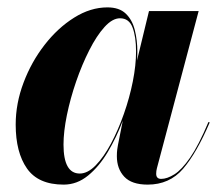

<svg xmlns="http://www.w3.org/2000/svg" viewBox="-20 -490 598 520"><path d="M352 -349.5Q352 -339 351 -326L383.5 -460H518L405 -34.5Q403 -27 403 -19.5Q403 -5.5 416.5 -5.5Q432.5 -5.5 452.2 -17.8Q472 -30 495 -63.2Q518 -96.5 544.5 -159.5L548 -158.5Q512.5 -75.5 475.8 -32.8Q439 10 380 10Q336.5 10 316.5 -11.5Q296.5 -33 296.5 -67Q296.5 -77.5 297.5 -85Q298.5 -92.5 299.5 -97.5L312.5 -163Q295.5 -118 272 -78.5Q248.5 -39 218.5 -14.5Q188.5 10 152.5 10Q83.5 10 53 -33.8Q22.5 -77.5 22.5 -152.5Q22.5 -210 43.8 -266.2Q65 -322.5 100.8 -368.5Q136.5 -414.5 180.8 -442.2Q225 -470 271 -470Q303 -470 320.5 -453.2Q338 -436.5 345 -409Q352 -381.5 352 -349.5ZM348.5 -351Q348.5 -390.5 339 -415.5Q329.5 -440.5 305 -440.5Q284.5 -440.5 263 -416.8Q241.5 -393 221.8 -354Q202 -315 186.2 -269.2Q170.5 -223.5 161.2 -178.5Q152 -133.5 152 -98.5Q152 -20 196 -20Q217.5 -20 239.2 -42.2Q261 -64.5 280.5 -101Q300 -137.5 315.5 -181.5Q331 -225.5 339.8 -269.8Q348.5 -314 348.5 -351Z"/></svg>

Font: Bodoni* 48pt
Style: Bold Italic
Weight: 700
Italic angle: -13°
Version: Version 2.3